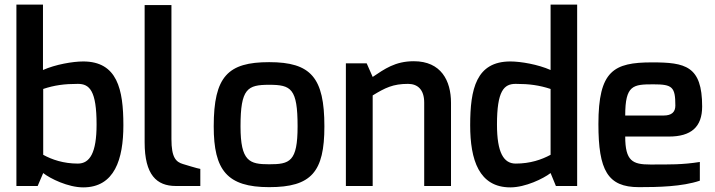

<svg xmlns="http://www.w3.org/2000/svg" viewBox="-20 -805 3093 831"><path d="M167 -135V-420C215 -436 258 -442 317 -442C368 -442 398 -412 398 -266C398 -144 369 -97 317 -97C255 -97 205 -114 167 -135ZM51 0H143L167 -56C197 -32 275 6 340 6C476 6 514 -116 514 -263C514 -418 488 -539 340 -539C295 -539 220 -526 166 -502V-785H51Z M606 -189C606 -48 658 0 741 0H847V-74C840 -74 772 -95 772 -95C742 -104 722 -122 722 -203V-783H606Z M1021 -258C1021 -422 1051 -438 1145 -438C1240 -438 1268 -422 1268 -258C1268 -105 1234 -94 1145 -94C1060 -94 1021 -106 1021 -258ZM905 -258C905 -68 963 5 1145 5C1328 5 1384 -61 1384 -258C1384 -469 1326 -536 1145 -536C967 -536 905 -475 905 -258Z M1477 0H1593V-392C1647 -425 1681 -442 1746 -442C1787 -442 1816 -418 1816 -361V0H1932V-360C1932 -456 1889 -540 1771 -540C1690 -540 1644 -506 1593 -472L1567 -531H1477Z M2131 -266C2131 -412 2161 -442 2212 -442C2271 -442 2314 -436 2363 -420V-135C2324 -114 2275 -97 2212 -97C2160 -97 2131 -144 2131 -266ZM2015 -263C2015 -113 2053 6 2189 6C2254 6 2332 -32 2363 -56L2386 0H2478V-785H2363V-502C2309 -526 2234 -539 2189 -539C2041 -539 2015 -420 2015 -263Z M2686 -305C2686 -437 2720 -440 2808 -440C2890 -440 2903 -429 2903 -348C2903 -320 2887 -305 2852 -305ZM2570 -268C2570 -68 2610 5 2745 5C2828 5 2932 3 3009 -23V-104C2934 -92 2879 -93 2794 -93C2718 -93 2686 -108 2686 -214H2875C2971 -214 3019 -255 3019 -344C3019 -520 2946 -535 2802 -535C2636 -535 2570 -499 2570 -268Z"/></svg>

Font: Exo
Style: Demi Bold
Weight: 600
Designer: Natanael Gama
Version: Version 1.00